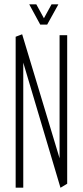

<svg xmlns="http://www.w3.org/2000/svg" viewBox="-20 -863 381 883"><path d="M52 0V-694L81 -705H82L254 -135V-701H289V-18L259 0H258L87 -575V0ZM165 -750 115 -842V-843H147L182 -779L217 -843H248V-842L197 -750H166Z"/></svg>

Font: Foldit Thin ExtraLight
Style: Regular
Weight: 250
Version: Version 1.003